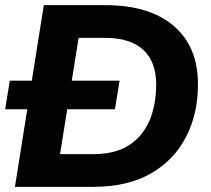

<svg xmlns="http://www.w3.org/2000/svg" viewBox="-26 -725 820 745"><path d="M32 0 144 -705H382Q554 -705 648 -624.5Q742 -544 742 -400Q743 -287 697 -196Q651 -105 560.5 -52.5Q470 0 336 0ZM207 -127H338Q421 -127 474.5 -161.5Q528 -196 554 -257Q580 -318 580 -398Q580 -485 530 -531.5Q480 -578 382 -578H279ZM-6 -301 12 -412H438L420 -301Z"/></svg>

Font: Nunito Sans ExtraBold
Style: Italic
Weight: 800
Italic angle: -9°
Designer: Vernon Adams
Foundry: Vernon Adams
Version: Version 3.006; ttfautohint (v1.8.3)